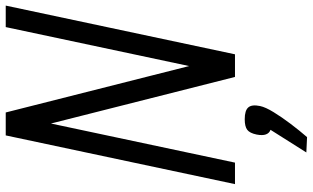

<svg xmlns="http://www.w3.org/2000/svg" viewBox="-231 -609 1092 670"><g transform="rotate(-90 315.0 -274.0)"><path d="M7.5 0 177.5 -800H257.5L460 0H385.5L555.5 -800H630.5L460.5 0H381.5L179 -800H252.5L82.5 0ZM118 249 197 124Q185.5 120 181 108Q176.5 96 180.5 75.5Q185.5 51.5 197 42.8Q208.5 34 234 34Q264.5 34 275.2 46.5Q286 59 280 87.5Q276 106.5 258.5 135Q241 163.5 217.8 194.2Q194.5 225 171.5 251.5Z"/></g></svg>

Font: Victor Mono Thin
Style: Italic
Weight: 100
Italic angle: -12°
Monospace: yes
Designer: Rune Bjørnerås
Version: Version 1.561;gftools[0.9.30]